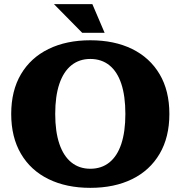

<svg xmlns="http://www.w3.org/2000/svg" viewBox="-20 -890 870 925"><path d="M415 15Q300 15 214 -27Q128 -69 81 -149Q34 -229 34 -341Q34 -453 81 -532.5Q128 -612 214 -654Q300 -696 415 -696Q531 -696 616.5 -654Q702 -612 749 -532.5Q796 -453 796 -341Q796 -229 749 -149Q702 -69 616.5 -27Q531 15 415 15ZM415 -77Q469 -77 507 -107.5Q545 -138 564.5 -197Q584 -256 584 -341Q584 -427 564.5 -486Q545 -545 507 -575.5Q469 -606 415 -606Q362 -606 324 -575.5Q286 -545 266 -486Q246 -427 246 -341Q246 -256 266 -197Q286 -138 324 -107.5Q362 -77 415 -77ZM376 -732 240 -870H425L484 -732Z"/></svg>

Font: Montagu Slab
Style: Bold
Weight: 700
Designer: Florian Karsten
Foundry: Florian Karsten
Version: Version 1.000